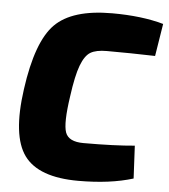

<svg xmlns="http://www.w3.org/2000/svg" viewBox="-52 -749 709 807"><g transform="rotate(5 303.0 -345.0)"><path d="M532 -156 539 -18Q442 12 308 12Q140 12 79.5 -71Q19 -154 47 -352Q75 -555 148 -628.5Q221 -702 389 -702Q514 -702 606 -676L584 -539Q479 -542 380 -542Q335 -542 311.5 -528Q288 -514 271.5 -470.5Q255 -427 243 -338Q226 -224 239.5 -186Q253 -148 316 -148Q448 -148 532 -156Z"/></g></svg>

Font: Exo 2.0 Extra Bold
Style: Italic
Weight: 800
Italic angle: -8°
Designer: Natanael Gama
Version: Version 1.001;PS 001.001;hotconv 1.0.70;makeotf.lib2.5.58329